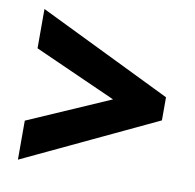

<svg xmlns="http://www.w3.org/2000/svg" viewBox="-63 -675 639 630"><g transform="rotate(10 256.5 -360.0)"><path d="M36 -239 309 -358 36 -480V-611L479 -395V-318L36 -109Z"/></g></svg>

Font: Noto Sans Arabic UI Cn XBd
Style: Regular
Weight: 800
Width: 3
Designer: Monotype Design Team, Nadine Chahine and Nizar Qandah
Foundry: Monotype Imaging Inc.
Version: Version 2.010; ttfautohint (v1.8.4.7-5d5b)